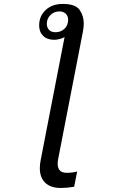

<svg xmlns="http://www.w3.org/2000/svg" viewBox="-20 -749 640 977"><path d="M179.2 -619.6Q179.2 -667 212.2 -698Q245.1 -729 299.3 -729Q364.7 -729 385.5 -698.2Q406.2 -667.5 406.2 -629.9Q406.2 -610.4 401.9 -587.9L275.9 60.5Q273.4 73.7 273.4 84Q273.4 130.4 319.3 130.4Q345.7 130.4 372.6 124L357.4 201.2Q321.3 207.5 290.5 207.5Q237.3 207.5 210 180.9Q182.6 154.3 182.6 106.4Q182.6 86.9 187.5 63L308.6 -560.5Q299.8 -554.7 283.7 -550.5Q267.6 -546.4 255.9 -546.4Q220.2 -546.4 199.7 -566.4Q179.2 -586.4 179.2 -619.6ZM218.3 -627.9Q218.3 -608.9 229.7 -596.9Q241.2 -585 261.7 -585Q290 -585 308.3 -602.8Q326.7 -620.6 326.7 -647.9Q326.7 -667 314.9 -679Q303.2 -690.9 282.2 -690.9Q256.3 -690.9 237.3 -673.1Q218.3 -655.3 218.3 -627.9Z"/></svg>

Font: Liberation Mono
Style: Italic
Weight: 400
Italic angle: -12°
Monospace: yes
Designer: Steve Matteson
Foundry: Ascender Corporation
Version: Version 2.1.5